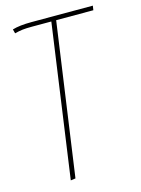

<svg xmlns="http://www.w3.org/2000/svg" viewBox="-110 -583 618 843"><g transform="rotate(-15 198.5 -161.0)"><path d="M394 -499H225L127 194L105 197L203 -499H115Q88 -499 71.5 -497Q55 -495 36 -490L31 -509Q64 -519 118 -519H397Z"/></g></svg>

Font: Fira Sans Extra Condensed Thin
Style: Italic
Weight: 250
Width: 3
Italic angle: -8°
Designer: Carrois Corporate & Edenspiekermann AG
Foundry: Carrois Corporate GbR & Edenspiekermann AG
Version: Version 4.203